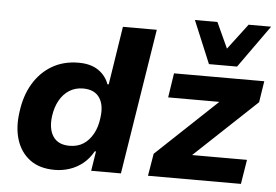

<svg xmlns="http://www.w3.org/2000/svg" viewBox="-53 -842 1332 926"><g transform="rotate(5 612.5 -378.5)"><path d="M243 11Q169 11 122.5 -24Q76 -59 57.5 -118.5Q39 -178 50 -253Q60 -332 95 -390.5Q130 -449 185.5 -481.5Q241 -514 314 -514Q372 -514 409 -489Q446 -464 461 -422L467 -423L511 -705H675L563 0H419L434 -95H428Q408 -59 379 -35.5Q350 -12 315 -0.5Q280 11 243 11ZM304 -111Q343 -111 371 -129Q399 -147 417.5 -180.5Q436 -214 441 -258Q450 -320 425.5 -356Q401 -392 346 -392Q309 -392 280 -374Q251 -356 232.5 -323Q214 -290 208 -246Q200 -184 224.5 -147.5Q249 -111 304 -111ZM694 0 712 -108 1043 -420 1033 -385H758L776 -503H1213L1197 -400L860 -83L869 -118H1163L1144 0ZM940 -562 854 -768H963L1020 -644L1114 -768H1223L1076 -562Z"/></g></svg>

Font: Nunito Sans 7pt ExtraBold
Style: Italic
Weight: 800
Italic angle: -9°
Designer: Vernon Adams
Foundry: Vernon Adams
Version: Version 3.101;gftools[0.9.27]